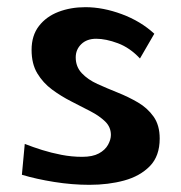

<svg xmlns="http://www.w3.org/2000/svg" viewBox="-20 -494 505 535"><path d="M229 21Q181 21 131 13Q81 5 41 -7L49 -93Q72 -84 97.5 -76Q123 -68 151.5 -62.5Q180 -57 209 -57Q238 -57 255.5 -66.5Q273 -76 281 -90.5Q289 -105 289 -118Q289 -140 273 -155.5Q257 -171 232 -184Q207 -197 178.5 -211.5Q150 -226 125 -244.5Q100 -263 84 -289.5Q68 -316 68 -355Q68 -395 88.5 -421.5Q109 -448 143 -461Q177 -474 218 -474Q267 -474 319.5 -454.5Q372 -435 410 -400L370 -331Q342 -361 308.5 -373.5Q275 -386 248 -386Q222 -386 206.5 -371Q191 -356 191 -334Q191 -308 208 -290Q225 -272 251.5 -260Q278 -248 308 -236Q338 -224 364.5 -208.5Q391 -193 408 -169Q425 -145 425 -108Q425 -59 397.5 -31Q370 -3 326 9Q282 21 229 21Z"/></svg>

Font: Marhey Light
Style: Regular
Weight: 400
Version: Version 1.000